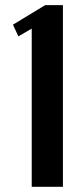

<svg xmlns="http://www.w3.org/2000/svg" viewBox="-20 -719 322 739"><path d="M222.2 0H102.1V-608.9L50.8 -579.1L29.8 -624L153.8 -699.2H222.2Z"/></svg>

Font: Moniqa Black Paragraph
Style: Regular
Weight: 900
Designer: Rajesh Rajput
Foundry: Rajesh Rajput
Version: Version 1.000